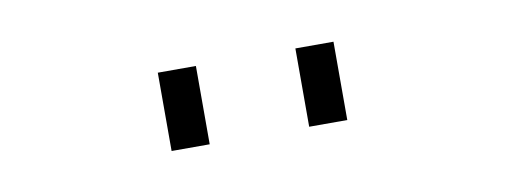

<svg xmlns="http://www.w3.org/2000/svg" viewBox="-28 -867 705 268"><g transform="rotate(-10 324.5 -732.5)"><path d="M395 -788H449V-677H395ZM200 -788H254V-677H200Z"/></g></svg>

Font: Biryani ExtraLight
Style: Regular
Weight: 275
Designer: Dan Reynolds and Mathieu Reguer
Foundry: Dan Reynolds and Mathieu Reguer
Version: Version 1.004; ttfautohint (v1.1) -l 5 -r 5 -G 72 -x 0 -D la